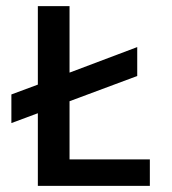

<svg xmlns="http://www.w3.org/2000/svg" viewBox="-20 -604 560 624"><path d="M206 -86V-275L426 -357V-451L206 -368V-584H103V-329L17 -297V-204L103 -236V0H467V-86Z"/></svg>

Font: Saira UNSAM Medium SC
Style: Regular
Weight: 500
Designer: Hector Gatti with collaboration of the Omnibus-Type team
Foundry: Omnibus-Type
Version: Version 1.072;PS 001.072;hotconv 1.0.88;makeotf.lib2.5.64775